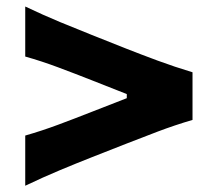

<svg xmlns="http://www.w3.org/2000/svg" viewBox="-20 -634 678 598"><path d="M58.6 -55.5Q114.3 -82.1 167 -104.1Q219.7 -126.1 266.1 -144.3L373 -186.3Q418.7 -204.3 471.3 -224.2Q523.9 -244.1 579.6 -260.5V-408.9Q523.9 -425.7 471.3 -445.1Q418.7 -464.6 373 -482.6L266.1 -525.1Q219.7 -543.5 167 -565.3Q114.3 -587.2 58.6 -613.7V-457.9Q109.7 -443.5 161.8 -424Q213.9 -404.5 265.6 -384.1L374.9 -341V-328.2L265.6 -285.6Q213.9 -265.2 161.8 -245.8Q109.7 -226.4 58.6 -211.8Z"/></svg>

Font: Pinar-VF-FD
Style: Regular
Weight: 300
Designer: Amin Abedi
Version: Version 3.0